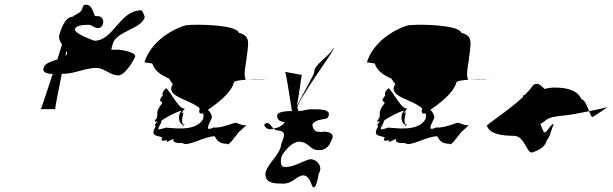

<svg xmlns="http://www.w3.org/2000/svg" viewBox="-20 -754 2616 820"><path d="M166 -464C160 -444 181 -439 205 -438C179 -358 156 -288 154 -288H216C215 -296 229 -363 244 -439H254C296 -439 346 -464 390 -464C428 -464 448 -432 486 -432C512 -432 551 -494 557 -512C563 -530 499 -542 482 -542H456C454 -542 462 -568 462 -568C478 -621 583 -630 598 -680C599 -682 589 -710 583 -710C491 -710 465 -580 383 -580C383 -580 294 -611 300 -630C306 -648 344 -648 358 -648C376 -648 380 -634 398 -634C413 -634 417 -644 420 -654C424 -668 415 -685 399 -685H387C381 -685 377 -734 348 -734C336 -734 334 -727 331 -716C325 -697 302 -694 288 -681L289 -682C257 -682 240 -627 234 -607C229 -591 236 -577 245 -564C239 -544 232 -522 225 -500C201 -492 172 -485 166 -464ZM264 -538C266 -533 267 -528 266 -524C265 -520 262 -518 259 -515C260 -523 263 -531 264 -538Z M597 -488C597 -488 626 -483 630 -483C643 -447 672 -432 702 -418C707 -410 712 -402 718 -395C717 -394 716 -392 715 -389C690 -340 793 -329 833 -291C830 -279 828 -267 844 -269L847 -271C850 -263 850 -255 847 -245C816 -188 709 -209 688 -209C636 -191 661 -208 670 -236C655 -234 738 -281 756 -281C736 -263 744 -221 764 -221C748 -203 768 -220 769 -224C753 -216 757 -253 764 -275C744 -257 770 -293 770 -293C750 -275 700 -377 689 -377C668 -359 676 -349 675 -346C648 -314 679 -325 671 -311C642 -275 656 -268 650 -250C628 -225 654 -239 652 -234C632 -216 646 -216 646 -216C617 -168 654 -177 673 -167C662 -145 684 -155 694 -155C683 -137 712 -160 721 -160C716 -142 743 -143 760 -143C782 -125 851 -172 897 -172C907 -154 917 -140 949 -140C955 -127 985 -172 1000 -190L1033 -220C1017 -215 993 -230 984 -230C932 -212 919 -209 890 -209C847 -187 880 -236 885 -252C885 -264 878 -275 868 -285C903 -309 967 -355 979 -402C981 -409 1007 -412 1037 -414H1029C1020 -434 1028 -469 1032 -497C1039 -565 1055 -600 1000 -614C991 -648 823 -652 773 -646C707 -626 623 -572 597 -488ZM838 -315C838 -315 837 -315 837 -315C837 -315 838 -315 838 -315ZM1037 -414C1079 -417 1121 -415 1121 -415C1091 -415 1070 -414 1037 -414Z M1110 -224C1128 -238 1137 -216 1149 -203C1143 -202 1136 -202 1130 -202C1122 -202 1104 -216 1110 -224ZM1198 -445C1198 -445 1197 -446 1197 -446C1197 -447 1197 -446 1198 -447ZM1198 -447C1203 -437 1216 -344 1227 -279C1225 -279 1225 -280 1223 -280C1219 -279 1170 -281 1164 -263C1162 -242 1176 -235 1196 -232C1186 -217 1169 -208 1149 -205C1153 -200 1160 -197 1166 -197C1209 -193 1190 -166 1181 -138C1177 -94 1128 -63 1114 -17C1109 29 1152 30 1183 30C1230 34 1245 -5 1277 -5C1308 -1 1309 46 1319 46C1332 50 1340 -8 1342 -14C1359 -40 1337 -74 1305 -74C1280 -70 1238 -41 1202 -41C1178 -37 1175 -60 1184 -90C1201 -116 1229 -149 1259 -149C1302 -145 1304 -113 1338 -113C1367 -109 1388 -131 1394 -152C1412 -180 1392 -192 1359 -192C1367 -188 1336 -192 1336 -192C1329 -188 1311 -210 1315 -224C1332 -250 1377 -240 1381 -254C1401 -290 1338 -287 1316 -287C1300 -289 1278 -282 1255 -279C1254 -282 1253 -287 1252 -290C1229 -300 1426 -560 1404 -548C1385 -512 1320 -478 1322 -446C1323 -438 1281 -367 1248 -302C1259 -360 1266 -423 1269 -434Z M1547 -488C1547 -488 1576 -483 1580 -483C1593 -447 1622 -432 1652 -418C1657 -410 1662 -402 1668 -395C1667 -394 1666 -392 1665 -389C1640 -340 1743 -329 1783 -291C1780 -279 1778 -267 1794 -269L1797 -271C1800 -263 1800 -255 1797 -245C1766 -188 1659 -209 1638 -209C1586 -191 1611 -208 1620 -236C1605 -234 1688 -281 1706 -281C1686 -263 1694 -221 1714 -221C1698 -203 1718 -220 1719 -224C1703 -216 1707 -253 1714 -275C1694 -257 1720 -293 1720 -293C1700 -275 1650 -377 1639 -377C1618 -359 1626 -349 1625 -346C1598 -314 1629 -325 1621 -311C1592 -275 1606 -268 1600 -250C1578 -225 1604 -239 1602 -234C1582 -216 1596 -216 1596 -216C1567 -168 1604 -177 1623 -167C1612 -145 1634 -155 1644 -155C1633 -137 1662 -160 1671 -160C1666 -142 1693 -143 1710 -143C1732 -125 1801 -172 1847 -172C1857 -154 1867 -140 1899 -140C1905 -127 1935 -172 1950 -190L1983 -220C1967 -215 1943 -230 1934 -230C1882 -212 1869 -209 1840 -209C1797 -187 1830 -236 1835 -252C1835 -264 1828 -275 1818 -285C1853 -309 1917 -355 1929 -402C1931 -409 1957 -412 1987 -414H1979C1970 -434 1978 -469 1982 -497C1989 -565 2005 -600 1950 -614C1941 -648 1773 -652 1723 -646C1657 -626 1573 -572 1547 -488ZM1788 -315C1788 -315 1787 -315 1787 -315C1787 -315 1788 -315 1788 -315ZM1987 -414C2029 -417 2071 -415 2071 -415C2041 -415 2020 -414 1987 -414Z M2060 -216C2070 -184 2117 -174 2174 -174C2224 -174 2230 -90 2256 -104C2292 -116 2308 -130 2316 -156C2330 -169 2337 -211 2344 -220C2340 -239 2314 -181 2304 -189C2298 -195 2292 -217 2288 -223C2289 -227 2286 -222 2308 -238C2325 -254 2353 -257 2390 -261C2410 -262 2455 -271 2496 -279C2488 -299 2480 -325 2462 -332C2448 -365 2408 -380 2350 -380C2334 -380 2319 -378 2305 -374C2291 -391 2271 -406 2255 -388C2248 -376 2236 -363 2221 -348C2218 -351 2215 -350 2213 -339C2149 -279 2044 -213 2060 -216ZM2496 -279C2537 -287 2575 -296 2576 -298C2576 -298 2515 -254 2509 -254C2504 -258 2500 -268 2496 -279Z"/></svg>

Font: Alpina
Style: Obl
Weight: 400
Version: Version 0.9